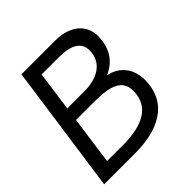

<svg xmlns="http://www.w3.org/2000/svg" viewBox="-184 -834 975 975"><g transform="rotate(-45 303.5 -346.0)"><path d="M538 -227C538 -315 486 -368 418 -381C484 -411 524 -462 527 -552C527 -646 450 -692 358 -692H114L16 0H241C403 -1 535 -60 538 -227ZM232 -73H110L146 -332H268C370 -332 457 -322 457 -230C455 -115 361 -75 232 -73ZM278 -405H156L186 -619H308C399 -619 445 -591 445 -533C443 -439 364 -405 278 -405Z"/></g></svg>

Font: Cantarell
Style: Oblique
Weight: 400
Italic angle: -8°
Designer: Dave Crossland
Version: Version 0.024